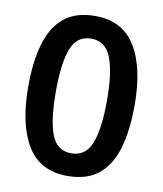

<svg xmlns="http://www.w3.org/2000/svg" viewBox="-83 -792 737 869"><g transform="rotate(10 286.0 -357.5)"><path d="M530 -357Q530 -243 506 -160.5Q482 -78 428.5 -34Q375 10 285 10Q159 10 100 -87.5Q41 -185 41 -358Q41 -473 65 -555Q89 -637 142.5 -681Q196 -725 285 -725Q410 -725 470 -628.5Q530 -532 530 -357ZM168 -358Q168 -226 193.5 -160Q219 -94 285 -94Q350 -94 376.5 -159.5Q403 -225 403 -358Q403 -488 376.5 -554.5Q350 -621 285 -621Q219 -621 193.5 -554.5Q168 -488 168 -358Z"/></g></svg>

Font: Noto Sans Tangsa SemiBold
Style: Regular
Weight: 600
Version: Version 1.504